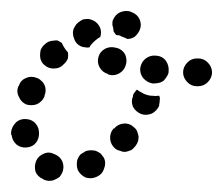

<svg xmlns="http://www.w3.org/2000/svg" viewBox="-35 -301 401 345"><path d="M63 22Q68 20 72 17Q75 13 77 9Q81 -1 77 -11Q73 -20 63 -24Q63 -24 63 -24Q53 -29 44 -25Q34 -21 30 -12Q26 -2 29 8Q33 17 43 21Q43 22 44 22Q49 24 54 24Q59 24 63 22ZM152 -17Q149 -21 146 -25Q142 -28 137 -30Q133 -31 128 -31Q123 -31 118 -29L117 -28Q113 -26 109 -23Q106 -19 104 -14Q103 -10 103 -5Q103 0 105 5Q110 14 119 18Q129 21 138 17L140 16Q149 12 152 2Q156 -8 152 -17ZM214 -56Q213 -61 211 -66Q209 -70 205 -73Q197 -80 187 -79Q177 -78 170 -70H169Q162 -62 163 -51Q164 -41 172 -34Q176 -31 181 -30Q185 -28 190 -28Q195 -29 200 -31Q204 -33 207 -37L208 -38Q211 -42 213 -47Q214 -51 214 -56ZM13 -36Q24 -37 30 -45Q36 -53 35 -64V-65Q34 -75 26 -82Q18 -88 7 -87Q-3 -86 -9 -78Q-16 -69 -15 -59L-14 -58Q-13 -48 -5 -41Q3 -35 13 -36ZM251 -129Q244 -128 238 -129H236Q227 -130 219 -135Q215 -137 211 -140Q209 -138 207 -135Q205 -133 204 -130V-128Q200 -119 204 -109Q209 -100 219 -96Q228 -93 238 -97Q247 -102 251 -111V-113Q252 -117 252 -121Q253 -125 251 -129ZM13 -113Q17 -112 22 -112Q27 -112 32 -114Q36 -116 40 -120Q43 -123 45 -128V-129Q47 -134 47 -139Q47 -144 45 -148Q43 -153 39 -156Q35 -160 31 -161Q21 -165 12 -161Q2 -157 -1 -147L-2 -146Q-6 -136 -1 -127Q3 -117 13 -113ZM346 -171Q346 -181 338 -189Q331 -196 321 -196H319Q309 -196 302 -189Q294 -181 294 -171Q294 -161 302 -153Q309 -146 319 -146H320Q331 -146 338 -153Q346 -161 346 -171ZM259 -156Q263 -160 265 -164Q268 -168 268 -173Q269 -183 263 -192Q257 -200 246 -201H245Q235 -202 227 -196Q219 -190 217 -179Q216 -169 222 -161Q229 -153 239 -151H240Q245 -151 250 -152Q255 -153 259 -156ZM191 -184Q194 -193 190 -203Q185 -212 175 -215H174Q164 -218 155 -214Q145 -209 142 -199Q139 -189 144 -180Q149 -171 159 -168L160 -167Q170 -164 179 -169Q188 -174 191 -184ZM37 -201Q37 -196 39 -192Q41 -187 45 -184Q53 -177 63 -178Q73 -178 80 -186L81 -187Q85 -191 87 -196Q88 -202 87 -207Q87 -208 86 -208Q80 -215 76 -224Q73 -226 69 -228Q66 -229 62 -228Q57 -228 52 -226Q48 -224 44 -220L43 -219Q40 -216 38 -211Q37 -206 37 -201ZM98 -251Q99 -252 100 -254Q102 -258 106 -261Q110 -264 114 -266Q119 -267 124 -267Q129 -266 133 -264Q141 -260 145 -251Q148 -243 145 -234Q145 -234 144 -234Q136 -229 129 -221Q127 -219 126 -216Q122 -215 118 -216Q114 -216 110 -218Q101 -222 98 -232Q94 -242 98 -251ZM167 -257Q167 -259 167 -261Q167 -263 168 -265Q172 -275 181 -279Q191 -283 200 -280Q201 -279 202 -279Q212 -275 216 -266Q220 -256 216 -247Q213 -240 207 -235Q201 -231 194 -231Q188 -234 182 -236L181 -237Q177 -238 174 -238Q172 -240 171 -242Q170 -243 169 -245Q169 -250 167 -256Q167 -256 167 -257Z"/></svg>

Font: FRB American Cursive Guidelines Arrows Dotted Black
Style: Bold Italic
Weight: 900
Italic angle: -25°
Version: Version 2.0;Modular Font Editor K font №1